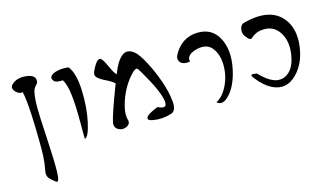

<svg xmlns="http://www.w3.org/2000/svg" viewBox="-87 -1030 2247 1314"><g transform="rotate(-15 1036.5 -373.0)"><path d="M128 -158Q135 -209 129.5 -403.5Q124 -598 107 -651Q96 -642 74.5 -655.5Q53 -669 46.5 -688Q40 -707 60 -723Q96 -755 158 -748.5Q220 -742 222 -704Q223 -690 218.5 -683Q214 -676 207 -669.5Q200 -663 193 -650Q186 -637 181.5 -603.5Q177 -570 177 -518Q177 -462 186.5 -303Q196 -144 194 -62.5Q192 19 169 1Q145 -18 133.5 -29.5Q122 -41 118.5 -54.5Q115 -68 116 -76.5Q117 -85 121.5 -110Q126 -135 128 -158Z M395 -656Q354 -655 341 -662.5Q328 -670 322 -691Q327 -715 360.5 -725Q394 -735 425 -734L455 -732Q497 -681 502 -558.5Q507 -436 485 -335Q463 -234 436 -230Q435 -242 435.5 -350Q436 -458 427.5 -537.5Q419 -617 395 -656Z M650 -283Q660 -339 738 -542Q721 -560 681.5 -579Q642 -598 623.5 -615.5Q605 -633 618 -661Q641 -710 658.5 -725Q676 -740 688.5 -725.5Q701 -711 711.5 -688.5Q722 -666 735.5 -638.5Q749 -611 762 -601Q790 -680 830 -715.5Q870 -751 919 -712Q946 -691 984 -619.5Q1022 -548 1049.5 -468.5Q1077 -389 1083 -322Q1089 -255 1051 -243Q985 -222 923 -233Q883 -239 887 -257Q891 -280 973 -312Q1039 -278 1032 -337Q1023 -410 930 -567Q921 -582 912 -596Q898 -618 852 -563Q791 -490 763 -395Q740 -320 757 -272Q758 -245 730 -233.5Q702 -222 675 -236Q648 -250 650 -283Z M1371 -239Q1420 -264 1452.5 -331.5Q1485 -399 1483.5 -476.5Q1482 -554 1440 -602Q1406 -640 1338 -626Q1285 -614 1270 -584Q1263 -570 1270 -556Q1243 -549 1219.5 -557Q1196 -565 1190.5 -589.5Q1185 -614 1222 -661Q1279 -732 1371.5 -732.5Q1464 -733 1510 -660Q1568 -565 1535 -420Q1510 -310 1454 -254Q1407 -207 1371 -239Z M1805 -637Q1774 -635 1752 -623.5Q1730 -612 1722.5 -603Q1715 -594 1704 -598Q1693 -602 1676 -626Q1660 -648 1664 -676Q1668 -704 1688 -714Q1888 -769 1975 -660Q2037 -582 2019 -456Q2003 -343 1936 -275Q1858 -196 1763 -243Q1713 -268 1665 -328Q1664 -329 1660.5 -334Q1657 -339 1656 -340.5Q1655 -342 1652.5 -346Q1650 -350 1650 -351.5Q1650 -353 1650 -356Q1650 -359 1653.5 -359.5Q1657 -360 1661 -360.5Q1665 -361 1672.5 -360Q1680 -359 1690 -357Q1796 -244 1876 -289Q1932 -321 1948 -412Q1966 -508 1925 -576Q1884 -642 1805 -637Z"/></g></svg>

Font: HarSinai
Style: Regular
Weight: 400
Version: Version 1.1